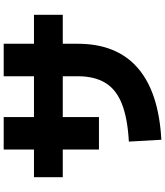

<svg xmlns="http://www.w3.org/2000/svg" viewBox="53 -883 894 1040"><g transform="rotate(-90 500.0 -363.0)"><path d="M263 64 253 -112Q380 -119 458 -150Q536 -181 571.5 -240Q607 -299 607 -389V-470H386V-274H210V-470H60V-626H210V-790H386V-626H607V-790H783V-626H940V-470H783V-389Q783 -178 652 -64Q521 50 263 64Z"/></g></svg>

Font: Murecho Black
Style: Regular
Weight: 900
Designer: Neil Summerour
Foundry: Positype
Version: Version 1.010; ttfautohint (v1.8.3)